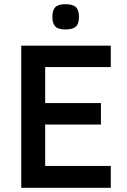

<svg xmlns="http://www.w3.org/2000/svg" viewBox="-20 -893 602 913"><path d="M81.1 0V-675.8H506.8V-574.2H194.8V-402.8H460V-300.8H194.8V-104H506.8V0ZM355.5 -813Q355.5 -779.3 340.3 -766.1Q325.2 -752.9 291 -752.9Q272.5 -752.9 260.5 -756.8Q248.5 -760.7 241.7 -768.6Q234.9 -776.4 231.9 -787.6Q229 -798.8 229 -813Q229 -843.8 242.7 -858.4Q256.3 -873 291 -873Q326.7 -873 341.1 -858.9Q355.5 -844.7 355.5 -813Z"/></svg>

Font: Lorenzo Sans Medium
Style: Regular
Weight: 500
Foundry: Intel Corporation
Version: Version 1.00; ttfautohint (v1.5)